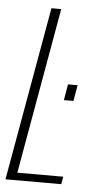

<svg xmlns="http://www.w3.org/2000/svg" viewBox="-72 -709 419 743"><g transform="rotate(5 137.0 -337.5)"><path d="M-22 0H194.5L200 -29.5H21.5L135.5 -675H97.5ZM187 -387 176.5 -325H213.5L224.5 -387Z"/></g></svg>

Font: Anybody Condensed ExtraLight
Style: Italic
Weight: 250
Width: 3
Italic angle: -10°
Version: Version 1.113;gftools[0.9.25]